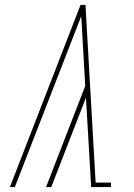

<svg xmlns="http://www.w3.org/2000/svg" viewBox="-20 -755 540 775"><path d="M20 0 305 -735H325L366 -18H428V0H348L327 -361L187 0H166L324 -408L308 -690L40 0Z"/></svg>

Font: Iosevka Slab Thin
Style: Italic
Weight: 100
Italic angle: -9°
Monospace: yes
Designer: Belleve Invis
Foundry: Belleve Invis
Version: Version 11.1.1; ttfautohint (v1.8.3)